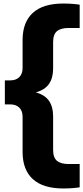

<svg xmlns="http://www.w3.org/2000/svg" viewBox="-20 -838 472 1088"><path d="M338.5 230Q224 230 166 177Q108 124 108 23V-176Q108 -210 89.2 -228.2Q70.5 -246.5 37.5 -246.5H7.5V-382.5H37.5Q70.5 -382.5 89.2 -400.8Q108 -419 108 -453V-611Q108 -712 166 -765Q224 -818 338.5 -818Q365.5 -818 388.8 -816.2Q412 -814.5 431.5 -811.5V-679.5H369Q325 -679.5 303 -661.5Q281 -643.5 281 -599V-449.5Q281 -396 257.5 -362.2Q234 -328.5 183 -314.5Q234 -300.5 257.5 -266.8Q281 -233 281 -179.5V11Q281 55.5 303 73.5Q325 91.5 369 91.5H431.5V223.5Q412 226.5 388.8 228.2Q365.5 230 338.5 230Z"/></svg>

Font: Encode Sans Expanded Expanded
Style: Bold
Weight: 700
Width: 7
Designer: Multiple Designers
Foundry: Impallari Type
Version: Version 3.000; ttfautohint (v1.8.3) -l 8 -r 50 -G 200 -x 14 